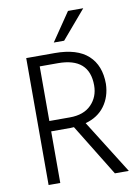

<svg xmlns="http://www.w3.org/2000/svg" viewBox="-95 -942 722 1004"><g transform="rotate(-10 265.5 -439.5)"><path d="M239 -619H142V-329H251Q325 -329 365 -370Q405 -411 405 -472Q405 -619 239 -619ZM244 -274H142V0H80V-674H232Q350 -674 408.5 -620.5Q467 -567 467 -469Q465 -401 429 -352Q393 -303 327 -285L506 0H432L263 -275Q257 -274 244 -274ZM291 -729H236L338 -879H419Z"/></g></svg>

Font: Hind Madurai Light
Style: Regular
Weight: 300
Designer: Jyotish Sonowal
Foundry: Indian Type Foundry
Version: Version 1.001;PS 1.0;hotconv 1.0.86;makeotf.lib2.5.63406; tt